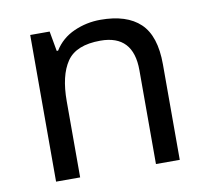

<svg xmlns="http://www.w3.org/2000/svg" viewBox="-66 -619 750 691"><g transform="rotate(-10 309.0 -273.0)"><path d="M343 -546Q439 -546 488 -499.5Q537 -453 537 -349V0H450V-343Q450 -472 330 -472Q241 -472 207 -422Q173 -372 173 -278V0H85V-536H156L169 -463H174Q200 -505 246 -525.5Q292 -546 343 -546Z"/></g></svg>

Font: Noto Sans Inscriptional Pahlavi
Style: Regular
Weight: 400
Designer: Monotype Design Team
Foundry: Monotype Imaging Inc.
Version: Version 2.003; ttfautohint (v1.8.4.7-5d5b)